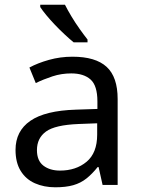

<svg xmlns="http://www.w3.org/2000/svg" viewBox="-20 -786 601 816"><path d="M288 -545Q386 -545 433 -502Q480 -459 480 -365V0H416L399 -76H395Q372 -47 347.5 -27.5Q323 -8 291.5 1Q260 10 215 10Q167 10 128.5 -7Q90 -24 68 -59.5Q46 -95 46 -149Q46 -229 109 -272.5Q172 -316 303 -320L394 -323V-355Q394 -422 365 -448Q336 -474 283 -474Q241 -474 203 -461.5Q165 -449 132 -433L105 -499Q140 -518 188 -531.5Q236 -545 288 -545ZM314 -259Q214 -255 175.5 -227Q137 -199 137 -148Q137 -103 164.5 -82Q192 -61 235 -61Q303 -61 348 -98.5Q393 -136 393 -214V-262ZM256 -766Q267 -744 283.5 -716.5Q300 -689 318.5 -663Q337 -637 352 -618V-606H293Q276 -620 255 -639.5Q234 -659 213.5 -680.5Q193 -702 176.5 -722Q160 -742 151 -756V-766Z"/></svg>

Font: Noto Sans Thai
Style: Regular
Weight: 400
Designer: Monotype Design Team
Foundry: Monotype Imaging Inc.
Version: Version 2.001